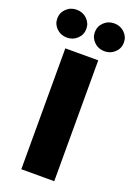

<svg xmlns="http://www.w3.org/2000/svg" viewBox="-232 -1020 755 1086"><g transform="rotate(20 145.5 -477.5)"><path d="M244.1 -727.5V0H45.9V-727.5ZM258.8 -787.6Q222.2 -787.6 196.8 -812Q171.4 -836.4 171.4 -871.1Q171.4 -906.2 196.8 -930.7Q222.2 -955.1 258.8 -955.1Q295.4 -955.1 320.8 -930.7Q346.2 -906.2 346.2 -871.6Q346.2 -836.4 320.8 -812Q295.4 -787.6 258.8 -787.6ZM32.7 -787.6Q-3.9 -787.6 -29.3 -812Q-54.7 -836.4 -54.7 -871.1Q-54.7 -906.2 -29.3 -930.7Q-3.9 -955.1 32.7 -955.1Q69.3 -955.1 94.7 -930.7Q120.1 -906.2 120.1 -871.6Q120.1 -836.4 94.7 -812Q69.3 -787.6 32.7 -787.6Z"/></g></svg>

Font: Inter 16pt Black
Style: Regular
Weight: 900
Version: Version 4.001;git-66647c0bb